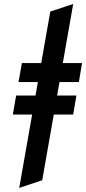

<svg xmlns="http://www.w3.org/2000/svg" viewBox="-20 -742 432 964"><path d="M76.5 201.5 232.5 -684 347.5 -722 192 163ZM73 -330 90 -425.5H392L376 -330ZM44.5 -167 61 -262.5H363.5L347.5 -167Z"/></svg>

Font: Overpass SemiBold
Style: Italic
Weight: 600
Italic angle: -10°
Designer: Delve Withrington, Dave Bailey, Thomas Jockin
Foundry: Delve Fonts LLC
Version: Version 4.000